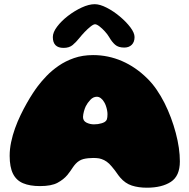

<svg xmlns="http://www.w3.org/2000/svg" viewBox="-20 -854 882 894"><path d="M664 20Q624.5 20 593.8 10Q563 0 539.5 -27.5Q534.5 -33.5 531 -38.2Q527.5 -43 524 -48Q520.5 -53 515 -60.5Q509.5 -68 500 -79Q488.5 -93 476.8 -101.2Q465 -109.5 452.5 -113.5Q447.5 -115.5 441.5 -116.5Q435.5 -117.5 428.5 -118Q421.5 -118.5 414 -118.5Q402.5 -118.5 390.5 -117.2Q378.5 -116 368.5 -113.5Q357.5 -110.5 348.8 -105Q340 -99.5 333 -92Q326 -84.5 320 -75.8Q314 -67 307.8 -57.8Q301.5 -48.5 293.5 -39Q276.5 -18.5 248 -3Q219.5 12.5 166 12.5Q119 12.5 87.5 -0.8Q56 -14 40.5 -45Q25 -76 25 -128.5Q25 -160 31.8 -192.2Q38.5 -224.5 50 -256.5Q61.5 -288.5 75.8 -318Q90 -347.5 104.8 -373.5Q119.5 -399.5 133 -420Q146.5 -440.5 156.5 -453.5Q173 -475.5 197 -500.5Q221 -525.5 252.8 -547.5Q284.5 -569.5 324.5 -583.5Q364.5 -597.5 413.5 -597.5Q483.5 -597.5 547.8 -569.8Q612 -542 666 -488.5Q689 -466 709 -437Q729 -408 745.8 -374.8Q762.5 -341.5 775.8 -306Q789 -270.5 798.5 -234.8Q808 -199 812.8 -165.5Q817.5 -132 817.5 -102.5Q817.5 -34.5 775.5 -7.2Q733.5 20 664 20ZM465.5 -285Q475 -290.5 477.8 -298.8Q480.5 -307 480.5 -322.5Q480.5 -331 478.5 -341.2Q476.5 -351.5 473 -361.5Q469.5 -371.5 465 -378.5Q458.5 -390 449.5 -396.8Q440.5 -403.5 431 -403.5Q414 -403.5 400.5 -389Q387 -374.5 379.5 -359.5Q377.5 -355 375 -348.8Q372.5 -342.5 370.8 -335.5Q369 -328.5 367.8 -321.8Q366.5 -315 366.5 -309.5Q366.5 -291 382.8 -283Q399 -275 417.5 -275Q427 -275 435.8 -276.2Q444.5 -277.5 452.2 -279.8Q460 -282 465.5 -285ZM276 -631Q226 -631 226 -681.5Q226 -703.5 245.8 -729.8Q265.5 -756 296.2 -779.8Q327 -803.5 360.5 -819Q394 -834.5 421 -834.5Q445 -834.5 476.8 -818.2Q508.5 -802 538 -777.2Q567.5 -752.5 587 -726.8Q606.5 -701 606.5 -681.5Q606.5 -658.5 593.5 -645.5Q580.5 -632.5 558.5 -632.5Q531 -632.5 516 -645.8Q501 -659 489 -680Q481.5 -693 468.8 -707.2Q456 -721.5 443.2 -731.2Q430.5 -741 422.5 -741Q415 -741 401.5 -730.2Q388 -719.5 374 -704.8Q360 -690 350 -677.5Q334.5 -658 318.5 -644.5Q302.5 -631 276 -631Z"/></svg>

Font: Gluten Thin Black
Style: Regular
Weight: 900
Version: Version 1.300